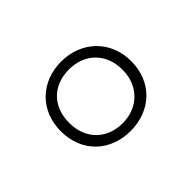

<svg xmlns="http://www.w3.org/2000/svg" viewBox="-66 -855 535 535"><g transform="rotate(-45 201.5 -587.0)"><path d="M201 -450C281 -450 340 -504 340 -587C340 -669 279 -724 201 -724C123 -724 63 -670 63 -587C63 -503 123 -450 201 -450ZM201 -481C138 -481 96 -524 96 -587C96 -650 136 -693 201 -693C263 -693 306 -651 306 -587C306 -525 263 -481 201 -481Z"/></g></svg>

Font: Noto Sans SemiCondensed ExtraLight
Style: Regular
Weight: 200
Width: 4
Designer: Monotype Design Team
Foundry: Monotype Imaging Inc.
Version: Version 2.013